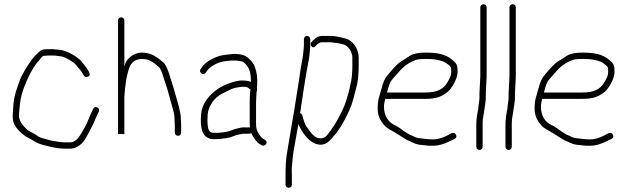

<svg xmlns="http://www.w3.org/2000/svg" viewBox="-20 -714 2978 909"><path d="M230.4 -481H201.4C188.4 -481 178.8 -478.8 172.6 -474.5C166.3 -470.2 157.5 -461.5 144.6 -448.6C124.5 -428.5 83.7 -362.8 73.8 -333.9C62 -299.5 47.2 -265.9 43.3 -217.5C41.1 -189.8 40 -172.5 40 -165.5C40 -158.5 40.7 -151.3 42 -144C45.4 -121.9 62.4 -98.7 93 -74.5C107.2 -63.2 123.8 -57.5 138 -48C152.1 -37.4 173.9 -29.1 203.2 -23C215.8 -20.4 226.7 -16.4 240 -15L257.6 -12C270.4 -10.7 282.4 -10 293.6 -10H311.2C336.7 -10 361.4 -23.8 380.6 -51.4C389.4 -64 423.8 -129.4 429.4 -145.1C432.2 -153 434.9 -159.3 437.6 -164L447.6 -185C451.9 -193.6 449.6 -200.3 440.8 -205.2C431.9 -210 424.8 -206.7 419.4 -195.3C410 -175.3 407.6 -171.6 396.7 -143.1C390.2 -125.9 376.5 -100.8 355.6 -68C342.5 -49.3 326.9 -40 311.2 -40H293.6C282.4 -40 271.5 -40.7 260.8 -42L242.4 -45C234.1 -45.9 224.8 -47.8 214.2 -50.7L189.2 -57.5C176.2 -61 164.4 -64.1 154 -73C141.9 -82.4 123.8 -89 111 -98C83.7 -122.3 70 -144.8 70 -165.5C70 -171.2 70.3 -178 71 -186C74.5 -227.9 76.7 -254.2 92.9 -298C110 -344.5 137.5 -399.5 164.7 -427.8C173.3 -438.6 179.2 -445.2 182.3 -447.5C185.4 -449.8 194.8 -451 210.4 -451H230C247.5 -451 250.7 -449.4 270.5 -446.8C288.5 -444.4 328.7 -420.7 338.8 -407.6C350.2 -393.1 364.8 -379.5 374.4 -360.3C380 -349.2 388.2 -346.7 399.3 -352.7C405.1 -355.9 406.2 -362 402.6 -371L397.6 -380C390.2 -394.8 371.5 -415.1 362.6 -427C341.1 -448.5 297.3 -474.2 264 -478Z M822.6 -71C830.5 -71 837.6 -78.1 837.6 -86V-120L835.6 -163C835.6 -170.3 832.3 -187.3 825.6 -214L818.6 -238C815.9 -246 812.9 -256.7 809.6 -270C803.9 -292.9 794.7 -318.8 788.6 -339C777 -381.7 764.8 -408.5 752.1 -419.5C723.2 -444.6 699.4 -458.7 677.2 -462C666.4 -463.6 656.9 -466.3 643.2 -464.5C620.9 -461.5 602 -451.5 586.4 -434.5C575.4 -422.5 573.5 -414.7 568.8 -399V-617C568.8 -625.2 561.6 -632 553.3 -632C544.9 -632 538.8 -625.2 538.8 -617V-81C538.8 -78.3 543.8 -78 553.8 -80C563.8 -78 568.8 -78.3 568.8 -81V-257C572.8 -311.7 578.1 -355.4 594.4 -399.5C596 -403.8 599.5 -409.2 605 -415.5C618.8 -431.5 642 -438.5 672.5 -432.9C690.2 -429.6 708.9 -417.7 731.6 -397C739.2 -391.3 748.6 -369.1 759.6 -330.5C761.6 -323.5 764.4 -315 768.1 -305C774 -289 784.3 -246 789.6 -230L796.6 -205C802.6 -183 805.6 -169.7 805.6 -165L807.6 -120V-86C807.6 -78.1 814.7 -71 822.6 -71Z M994 -55C1016 -55 1041.7 -57.7 1066.2 -63L1081.4 -68C1092.3 -71.7 1099.8 -75.5 1111.4 -77C1120.8 -78.2 1124.9 -81 1136.2 -81H1161.2C1163.9 -81 1166.6 -82 1169.2 -84C1182.6 -57.2 1195.6 -40.2 1208.2 -33L1219.2 -26C1233.2 -17.6 1253.5 -40.5 1234.2 -52L1223.2 -59C1218.6 -61.7 1213.2 -67.8 1207.2 -77.5C1195.1 -97 1192.2 -102.8 1192.2 -133V-227C1192.2 -241.9 1193.9 -264 1194.7 -276.5C1195.4 -286.1 1199.2 -288 1196.2 -297C1196.9 -301.7 1197.2 -306.3 1197.2 -311C1199.8 -344.5 1195.8 -374.5 1185.2 -401C1181.2 -411 1172.1 -423.2 1157.7 -437.5C1143.4 -451.8 1118.2 -459 1087.8 -459C1059.8 -456.5 1037.4 -453.5 1021 -450C979.3 -436.1 951.3 -418.4 937 -397L930 -387C918 -371 943.4 -354 954 -370L961 -380C980.1 -405.4 1020 -422.3 1050.6 -425C1074.5 -427.6 1093.4 -430.1 1123 -423.5C1132.2 -421.9 1141.3 -414.4 1150.2 -401C1162.2 -386.6 1168.2 -361.6 1168.2 -326C1158.9 -330.7 1144.1 -333 1123.7 -333C1093.2 -333 1037 -310.8 1015.3 -295.9C963.7 -260.4 935.9 -219.5 932 -173C926.8 -109.9 934.8 -55 994 -55ZM1162.2 -227V-133C1162.2 -125 1162.6 -117.7 1163.2 -111H1137.5C1129.3 -111 1123.1 -110.5 1119.4 -109.5C1102.6 -104.7 1097.6 -106.1 1075.8 -97L1060.6 -92C1042.1 -87.1 1018.9 -85 992 -85C980.7 -85 972.9 -89.3 968.5 -98C960.6 -113.8 960.1 -169.3 966.5 -190.5C979.2 -232 1005.7 -261 1046 -277.5C1052.1 -280.5 1059.5 -284.3 1068.4 -289C1085.8 -298.1 1101.9 -299.5 1121.4 -303H1141.2C1148.6 -303 1156.9 -298.3 1166.2 -289C1163.6 -283.7 1162.2 -263 1162.2 -227Z M1418.8 -529V-499C1418.8 -493 1418.3 -486.2 1417.3 -478.5C1414.8 -459.1 1414.5 -447.2 1410.3 -427C1401.5 -384.1 1399.4 -354.5 1389.9 -298.7C1379.6 -238.1 1376.4 -207.6 1366.8 -156C1360 -119.2 1347.8 -40.6 1341 -3.1C1332.7 42.3 1331.8 72.9 1331.8 123V160C1331.8 168.8 1338.3 175 1346.8 175C1355.3 175 1361.8 168.8 1361.8 160V123C1361.8 105.8 1360.3 91.2 1361.8 75.5C1364.9 42.5 1366 20.1 1373.8 -20C1381.5 -59.5 1385.7 -92.4 1392.8 -128C1392.8 -126.7 1393.1 -125 1393.8 -123C1423.5 -60.3 1460.3 -29 1499 -29C1516.6 -29 1533.6 -38.7 1550.2 -58C1556.6 -66.7 1563.5 -74.3 1570.2 -81C1589.3 -106.5 1606.3 -134.6 1621.2 -165.5C1642.3 -209.2 1645 -212.2 1666.2 -297C1674.2 -323 1678.2 -359 1678.2 -405V-442C1678.2 -483.2 1649.8 -523.1 1616.2 -531.5L1596.2 -536.5C1579.2 -540.7 1560.2 -544 1544.6 -544H1503.9C1490.9 -544 1477.8 -537.7 1464.6 -525L1456.6 -517C1441.8 -505 1459.2 -481 1471 -493L1479.8 -502C1488.3 -510 1495.8 -514 1502.2 -514H1543.4C1551.9 -514 1562.2 -511.1 1572.7 -510.5C1583.5 -509.9 1596.9 -505.5 1606.2 -503.5C1620.7 -500.4 1634.1 -485.2 1641.2 -471L1645.7 -457.5C1647.4 -452.5 1648.2 -447.3 1648.2 -442V-405C1648.2 -340 1639.8 -318.2 1630.2 -275C1611.3 -210.9 1611.5 -214.5 1594.2 -178.4C1574.9 -138.1 1552.3 -103.7 1529.4 -75C1520.9 -64.3 1510.5 -59 1498.2 -59C1494.5 -59 1491 -59.3 1487.8 -60C1470.5 -63.1 1452.8 -82 1430.1 -116.7C1423.7 -126.4 1417.6 -142.9 1411.8 -166C1410.5 -172.7 1406.8 -176.7 1400.8 -178C1406.3 -219 1429.4 -369 1438.7 -414.2C1442.1 -430.7 1444.1 -443.2 1444.8 -451.5C1446 -466.2 1448.8 -484.1 1448.8 -499V-529C1448.8 -536.9 1441.7 -544 1433.8 -544C1425.9 -544 1418.8 -536.9 1418.8 -529Z M1812 -276C1817.2 -294 1820.8 -310.8 1828.6 -325.8C1832.4 -333 1845.2 -348.4 1867 -372C1889.1 -398.4 1914.7 -417.8 1948 -430C1957.1 -433.3 1973.9 -435 1998.4 -435C2030.4 -435 2076.3 -430.6 2100.4 -409.5C2115.2 -396.5 2116.4 -397.7 2116.4 -374C2116.4 -364 2114.1 -354.3 2109.4 -345C2096 -315.5 2079.3 -296.5 2059.4 -288C2045.4 -280 2021.3 -276 1992 -276ZM1804 -246H1992C2034.5 -246 2065.1 -250.8 2100.3 -279.7C2118.9 -295 2146.4 -341.8 2146.4 -373.7C2146.4 -407.2 2142.7 -412.1 2121.4 -430.5C2088.9 -458.5 2047.3 -465 1994.4 -465C1960.9 -465 1936.4 -460 1921.1 -450.1C1909.7 -442.7 1898.4 -435.4 1887 -428.2C1861.8 -415.3 1838.5 -385.2 1821.5 -366C1801.8 -343.7 1795.1 -329.4 1785.3 -291.5C1775.2 -252.3 1768 -243.6 1768 -199C1768 -170.4 1778.3 -144.5 1798.8 -121.5C1815.1 -103.2 1836.4 -96.2 1855 -83.5C1869.8 -73.4 1884 -66.4 1897.3 -57.1C1908.7 -48.6 1933.2 -40.4 1946.1 -33.8C1952.9 -30.3 1974.6 -27.1 2011.2 -24H2032.4C2055.1 -24 2081.1 -31.3 2110.4 -46L2131.4 -56C2140.9 -60.8 2143.3 -67.6 2138.4 -76.5C2130.3 -91.4 2118.3 -84.5 2096.4 -72C2072.4 -60 2050.7 -54 2031.2 -54C2005.8 -54 1982.6 -57.9 1964 -60C1946.4 -62 1946.3 -66.1 1925.7 -73.9C1913.4 -78.5 1896.1 -90.3 1870 -109.5C1862.7 -114.5 1855.3 -118.7 1848 -122C1816.3 -136.4 1798 -168.2 1798 -207.5C1798 -226.7 1801.5 -233.5 1804 -246Z M2250.5 -4C2258.9 -4 2265 -10.8 2265 -19V-132.9C2265 -156.6 2270.1 -165.7 2273 -195L2276 -213C2277.3 -225.8 2280 -239.2 2280 -253V-274L2284 -351V-679C2284 -687.8 2277.5 -694 2269 -694C2260.5 -694 2254 -687.8 2254 -679V-351L2250 -275V-254C2250 -241 2247.3 -229.5 2246 -217L2244 -198C2239.8 -179 2235 -148.1 2235 -127V-19C2235 -10.8 2242.2 -4 2250.5 -4Z M2388.5 -4C2396.9 -4 2403 -10.8 2403 -19V-132.9C2403 -156.6 2408.1 -165.7 2411 -195L2414 -213C2415.3 -225.8 2418 -239.2 2418 -253V-274L2422 -351V-679C2422 -687.8 2415.5 -694 2407 -694C2398.5 -694 2392 -687.8 2392 -679V-351L2388 -275V-254C2388 -241 2385.3 -229.5 2384 -217L2382 -198C2377.8 -179 2373 -148.1 2373 -127V-19C2373 -10.8 2380.2 -4 2388.5 -4Z M2555 -276C2560.2 -294 2563.8 -310.8 2571.6 -325.8C2575.4 -333 2588.2 -348.4 2610 -372C2632.1 -398.4 2657.7 -417.8 2691 -430C2700.1 -433.3 2716.9 -435 2741.4 -435C2773.4 -435 2819.3 -430.6 2843.4 -409.5C2858.2 -396.5 2859.4 -397.7 2859.4 -374C2859.4 -364 2857.1 -354.3 2852.4 -345C2839 -315.5 2822.3 -296.5 2802.4 -288C2788.4 -280 2764.3 -276 2735 -276ZM2547 -246H2735C2777.5 -246 2808.1 -250.8 2843.3 -279.7C2861.9 -295 2889.4 -341.8 2889.4 -373.7C2889.4 -407.2 2885.7 -412.1 2864.4 -430.5C2831.9 -458.5 2790.3 -465 2737.4 -465C2703.9 -465 2679.4 -460 2664.1 -450.1C2652.7 -442.7 2641.4 -435.4 2630 -428.2C2604.8 -415.3 2581.5 -385.2 2564.5 -366C2544.8 -343.7 2538.1 -329.4 2528.3 -291.5C2518.2 -252.3 2511 -243.6 2511 -199C2511 -170.4 2521.3 -144.5 2541.8 -121.5C2558.1 -103.2 2579.4 -96.2 2598 -83.5C2612.8 -73.4 2627 -66.4 2640.3 -57.1C2651.7 -48.6 2676.2 -40.4 2689.1 -33.8C2695.9 -30.3 2717.6 -27.1 2754.2 -24H2775.4C2798.1 -24 2824.1 -31.3 2853.4 -46L2874.4 -56C2883.9 -60.8 2886.3 -67.6 2881.4 -76.5C2873.3 -91.4 2861.3 -84.5 2839.4 -72C2815.4 -60 2793.7 -54 2774.2 -54C2748.8 -54 2725.6 -57.9 2707 -60C2689.4 -62 2689.3 -66.1 2668.7 -73.9C2656.4 -78.5 2639.1 -90.3 2613 -109.5C2605.7 -114.5 2598.3 -118.7 2591 -122C2559.3 -136.4 2541 -168.2 2541 -207.5C2541 -226.7 2544.5 -233.5 2547 -246Z"/></svg>

Font: MewTooHand
Style: Condensed
Weight: 400
Designer: Mew Too, Robert Jablonski
Version: Version 0.77